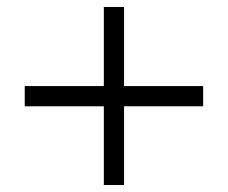

<svg xmlns="http://www.w3.org/2000/svg" viewBox="-20 -531 655 551"><path d="M336 -284V-511H278V-284H51V-226H278V0H336V-226H563V-284H336Z"/></svg>

Font: ChivoLight
Style: Regular
Weight: 300
Designer: Hector Gatti
Foundry: Omnibus-Type
Version: Version 1.004;PS 001.004;hotconv 1.0.88;makeotf.lib2.5.64775